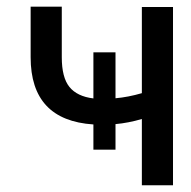

<svg xmlns="http://www.w3.org/2000/svg" viewBox="-20 -549 567 569"><path d="M70.8 -529.3H163.1V-379.4Q163.1 -319.3 185.8 -291.3Q208.5 -263.2 256.8 -257.3V-394H322.3V-257.8Q360.4 -261.2 400.4 -272.9V-528.3H492.7V0H400.4V-196.3Q360.4 -184.6 322.3 -181.2V-105.5H256.8V-180.2Q70.8 -192.4 70.8 -379.4Z"/></svg>

Font: Bert Sans Medium
Style: Regular
Weight: 500
Designer: Christian Robertson, Adam Twardoch, & Cristiano Sobral
Foundry: Google
Version: Version 12.135;January 10, 2020;FontCreator 12.0.0.2547 64-b